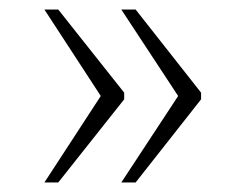

<svg xmlns="http://www.w3.org/2000/svg" viewBox="-20 -471 515 402"><path d="M234 -89 353 -270 234 -451H264L401 -277V-263L264 -89ZM73 -89 191 -270 73 -451H102L240 -277V-263L102 -89Z"/></svg>

Font: Noto Serif Gujarati ExtraLight
Style: Regular
Weight: 250
Version: Version 2.102